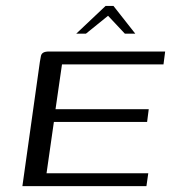

<svg xmlns="http://www.w3.org/2000/svg" viewBox="-20 -636 587 656"><path d="M56.5 0 116.2 -424.5Q118.2 -437.5 119.9 -444.9Q121.5 -452.4 128 -456.2Q134.5 -460 147.8 -460H544.3L538.6 -416H191.8L169.7 -263H488.2L482.6 -219.3H164.1L139 -44H486.6L480.3 0ZM240.5 -521 340.8 -615.8H367.6L442.2 -521H406.6L349.2 -582.1L273.7 -521Z"/></svg>

Font: Genos Thin
Style: Italic
Weight: 100
Italic angle: -8°
Designer: Robert E. Leuschke
Foundry: Robert E. Leuschke
Version: Version 1.010